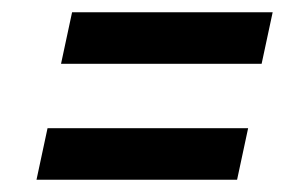

<svg xmlns="http://www.w3.org/2000/svg" viewBox="-20 -526 464 313"><path d="M79.5 -422H406.5L424.5 -506H97.5ZM39.5 -233H366.5L384.5 -317H57.5Z"/></svg>

Font: League Gothic SemiCondensed Italic
Style: Regular
Weight: 400
Width: 4
Designer: The League of Moveable Type
Version: Version 1.600; ttfautohint (v1.8.3)